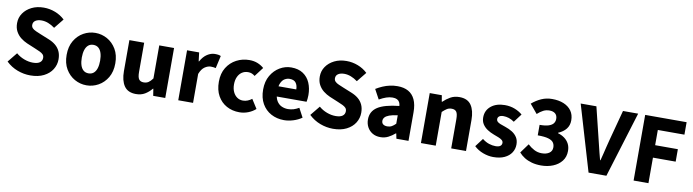

<svg xmlns="http://www.w3.org/2000/svg" viewBox="-31 -1265 6773 1877"><g transform="rotate(10 3355.5 -326.0)"><path d="M276.2 12Q210.7 12 147.9 -11.6Q85.2 -35.1 34.8 -83.1L112.8 -178.9Q147.8 -148.6 192.3 -131.9Q236.8 -115.2 279.5 -115.2Q325.8 -115.2 348.4 -132.1Q371.1 -148.9 371.1 -178.1Q371.1 -199.1 359.5 -211.5Q347.9 -224 326.9 -234Q306 -244 277.2 -255.7L192.5 -291Q158.5 -305.7 128.3 -329.3Q98.2 -352.9 79.5 -387.6Q60.9 -422.3 60.9 -469.5Q60.9 -523.9 90.7 -567.7Q120.5 -611.4 172.8 -637.6Q225.1 -663.8 293.1 -663.8Q352.2 -663.8 406.9 -642.7Q461.6 -621.7 502.7 -582.5L425.4 -486.7Q392.9 -510.9 359.5 -523.7Q326.1 -536.5 293.1 -536.5Q255.4 -536.5 232.7 -521.4Q209.9 -506.3 209.9 -478.1Q209.9 -458.5 222.8 -445.4Q235.6 -432.2 258.5 -422.5Q281.5 -412.8 309.5 -401L392.5 -367.3Q433 -351.1 461.7 -327.3Q490.4 -303.4 506.1 -269.7Q521.8 -236.1 521.8 -190Q521.8 -135.9 493.1 -89.8Q464.4 -43.7 409.2 -15.9Q354.1 12 276.2 12Z M833.5 12Q770.8 12 715.7 -18.7Q660.6 -49.5 626.2 -107.5Q591.9 -165.6 591.9 -247.9Q591.9 -330.4 626.2 -388.5Q660.6 -446.7 715.7 -477.4Q770.8 -508.1 833.5 -508.1Q896.3 -508.1 951.3 -477.4Q1006.3 -446.7 1040.8 -388.5Q1075.2 -330.4 1075.2 -247.9Q1075.2 -165.6 1040.8 -107.5Q1006.3 -49.5 951.3 -18.7Q896.3 12 833.5 12ZM833.5 -106.6Q863.9 -106.6 884.3 -123.9Q904.7 -141.2 914.6 -173.1Q924.5 -205 924.5 -247.9Q924.5 -290.8 914.6 -322.8Q904.7 -354.7 884.3 -372.1Q863.9 -389.5 833.5 -389.5Q803.1 -389.5 782.8 -372.1Q762.5 -354.7 752.5 -322.8Q742.5 -290.8 742.5 -247.9Q742.5 -205 752.5 -173.1Q762.5 -141.2 782.8 -123.9Q803.1 -106.6 833.5 -106.6Z M1325 12Q1244.3 12 1207.7 -41.5Q1171.2 -95 1171.2 -188V-496H1318.1V-207Q1318.1 -153.2 1333 -133.3Q1347.9 -113.3 1379.5 -113.3Q1407 -113.3 1426.8 -126Q1446.5 -138.6 1467.8 -167.9V-496H1614.7V0H1495L1484.3 -68.6H1480.7Q1449.8 -31.8 1412.7 -9.9Q1375.5 12 1325 12Z M1743.7 0V-496.1H1863.6L1874.2 -409.4H1877.9Q1905 -459.2 1942.7 -483.7Q1980.4 -508.1 2018.8 -508.1Q2039.9 -508.1 2053.8 -505.7Q2067.6 -503.3 2078 -498.1L2049.9 -373.3Q2037.6 -376.3 2027 -377.8Q2016.4 -379.3 2000 -379.3Q1971.9 -379.3 1941.3 -359Q1910.6 -338.7 1890.7 -287.5V0Z M2351.5 12Q2280.7 12 2224.4 -18.8Q2168.2 -49.6 2135.6 -107.6Q2103 -165.7 2103 -247.8Q2103 -330.4 2138.9 -388.4Q2174.9 -446.5 2233.9 -477.3Q2292.9 -508 2361.3 -508Q2407.2 -508 2443.5 -493.4Q2479.8 -478.7 2506.4 -454.7L2437.4 -363.7Q2423.6 -375.3 2407.3 -382.4Q2391 -389.4 2369.5 -389.4Q2335 -389.4 2308.9 -372Q2282.8 -354.6 2268.1 -322.8Q2253.4 -291.1 2253.4 -247.8Q2253.4 -205 2268.2 -173.2Q2283 -141.5 2308.3 -124.1Q2333.6 -106.6 2366.4 -106.6Q2390.9 -106.6 2413.1 -115.7Q2435.2 -124.7 2454.1 -139.5L2511.7 -48.9Q2480.7 -20.9 2438.8 -4.4Q2396.9 12 2351.5 12Z M2794.4 12Q2723.1 12 2665.9 -18.8Q2608.8 -49.6 2575.6 -107.6Q2542.5 -165.7 2542.5 -248.2Q2542.5 -328.8 2576.4 -386.9Q2610.2 -444.9 2663.9 -476.5Q2717.6 -508 2777.2 -508Q2848.2 -508 2895.1 -476.6Q2942.1 -445.2 2965.1 -391.3Q2988.2 -337.4 2988.2 -270Q2988.2 -250.6 2986.1 -232.6Q2984.1 -214.5 2981.6 -203.3H2656.5L2655.4 -304.7H2861.6Q2861.6 -344.3 2842.9 -369.7Q2824.2 -395.2 2780.4 -395.2Q2756.3 -395.2 2733.1 -382.2Q2710 -369.1 2695 -337Q2680 -305 2681.2 -248.2Q2682.3 -191.9 2701.7 -159.9Q2721.2 -127.9 2751.1 -114.6Q2781 -101.3 2814 -101.3Q2842.6 -101.3 2869.4 -109.4Q2896.2 -117.6 2922.4 -133L2970.2 -43.4Q2932.8 -17.1 2885.7 -2.6Q2838.6 12 2794.4 12Z M3281.2 12Q3215.7 12 3152.9 -11.6Q3090.2 -35.1 3039.8 -83.1L3117.8 -178.9Q3152.8 -148.6 3197.3 -131.9Q3241.8 -115.2 3284.5 -115.2Q3330.8 -115.2 3353.4 -132.1Q3376.1 -148.9 3376.1 -178.1Q3376.1 -199.1 3364.5 -211.5Q3352.9 -224 3331.9 -234Q3311 -244 3282.2 -255.7L3197.5 -291Q3163.5 -305.7 3133.3 -329.3Q3103.2 -352.9 3084.5 -387.6Q3065.9 -422.3 3065.9 -469.5Q3065.9 -523.9 3095.7 -567.7Q3125.5 -611.4 3177.8 -637.6Q3230.1 -663.8 3298.1 -663.8Q3357.2 -663.8 3411.9 -642.7Q3466.6 -621.7 3507.7 -582.5L3430.4 -486.7Q3397.9 -510.9 3364.5 -523.7Q3331.1 -536.5 3298.1 -536.5Q3260.4 -536.5 3237.7 -521.4Q3214.9 -506.3 3214.9 -478.1Q3214.9 -458.5 3227.8 -445.4Q3240.6 -432.2 3263.5 -422.5Q3286.5 -412.8 3314.5 -401L3397.5 -367.3Q3438 -351.1 3466.7 -327.3Q3495.4 -303.4 3511.1 -269.7Q3526.8 -236.1 3526.8 -190Q3526.8 -135.9 3498.1 -89.8Q3469.4 -43.7 3414.2 -15.9Q3359.1 12 3281.2 12Z M3750.8 12Q3705.5 12 3672.2 -8Q3639 -27.9 3620.7 -61.8Q3602.5 -95.7 3602.5 -137.6Q3602.5 -217.8 3668.9 -261.4Q3735.4 -305 3882.4 -320.5Q3880.9 -341.6 3872.7 -357.2Q3864.4 -372.9 3847.5 -381.5Q3830.5 -390.1 3803.6 -390.1Q3772.7 -390.1 3740.7 -379Q3708.7 -368 3672.4 -347.4L3620.3 -443.4Q3651.8 -462.6 3686 -477.4Q3720.2 -492.2 3756.8 -500.1Q3793.4 -508 3832.4 -508Q3895.6 -508 3939.5 -483.5Q3983.3 -459 4006.3 -409.3Q4029.4 -359.6 4029.4 -283.3V0H3909.2L3898.9 -50.6H3894.9Q3863.2 -23.2 3828.1 -5.6Q3793.1 12 3750.8 12ZM3800.2 -103.3Q3825.2 -103.3 3844.2 -114.1Q3863.3 -124.9 3882.4 -144.3V-228.2Q3830 -221.3 3799.7 -210Q3769.4 -198.6 3756.5 -183.2Q3743.6 -167.8 3743.6 -149Q3743.6 -125.8 3759.2 -114.5Q3774.7 -103.3 3800.2 -103.3Z M4152.7 0V-496.1H4272.6L4283.2 -433.3H4286.9Q4318.3 -463.9 4356.9 -486Q4395.6 -508.1 4446.3 -508.1Q4527.7 -508.1 4563.9 -454.6Q4600.2 -401 4600.2 -308V0H4453.2V-289.2Q4453.2 -342.8 4438.5 -362.9Q4423.9 -382.9 4391.5 -382.9Q4363.8 -382.9 4344.1 -370.4Q4324.4 -358 4299.7 -334.7V0Z M4871.3 12Q4821.7 12 4770 -7.2Q4718.2 -26.5 4680.8 -62.2L4743.3 -144.9Q4777.4 -118.2 4810.9 -107.5Q4844.3 -96.7 4874.9 -96.7Q4907.8 -96.7 4922.7 -108.4Q4937.6 -120 4937.6 -139.4Q4937.6 -155.8 4924.5 -166.9Q4911.3 -178 4889.6 -186.6Q4867.9 -195.3 4840.7 -205.3Q4805.3 -218.3 4775.3 -238Q4745.2 -257.7 4726.8 -286Q4708.5 -314.3 4708.5 -352.8Q4708.5 -422.6 4760.6 -465.4Q4812.7 -508.1 4898 -508.1Q4951.8 -508.1 4996.6 -490.5Q5041.3 -472.9 5072.9 -445.3L5010.4 -362.7Q4983.1 -382.1 4956.1 -390.8Q4929.1 -399.4 4902.6 -399.4Q4873.9 -399.4 4859.9 -388.4Q4845.9 -377.5 4845.9 -359.8Q4845.9 -345.6 4855.8 -335.7Q4865.6 -325.9 4886.1 -317.5Q4906.7 -309.1 4938.2 -299Q4976.2 -286.4 5007.4 -266.8Q5038.6 -247.2 5056.9 -218.2Q5075.1 -189.2 5075.1 -148Q5075.1 -103.1 5051.7 -66.9Q5028.4 -30.8 4983.1 -9.4Q4937.8 12 4871.3 12Z M5346.2 12Q5295.2 12 5253.6 0.5Q5211.9 -11.1 5180 -31.1Q5148.1 -51.2 5124.8 -78L5192.6 -170.9Q5221.6 -143.2 5256.5 -124.9Q5291.5 -106.6 5331.7 -106.6Q5378.3 -106.6 5406.6 -126.3Q5435 -146 5435 -182.5Q5435 -210.4 5420.9 -230.5Q5406.9 -250.7 5370.3 -261.6Q5333.8 -272.6 5264.3 -272.6V-376.7Q5321.3 -376.7 5354 -387.7Q5386.6 -398.6 5400.4 -417.6Q5414.3 -436.6 5414.3 -461.7Q5414.3 -495.7 5393.7 -513.7Q5373.2 -531.7 5335.9 -531.7Q5302.5 -531.7 5274.6 -517.3Q5246.7 -502.9 5217.3 -476.2L5142.9 -565.8Q5187.2 -603.5 5236.1 -625.3Q5285.1 -647.1 5342.5 -647.1Q5408.5 -647.1 5457.6 -626.6Q5506.7 -606.1 5534.2 -567.6Q5561.6 -529 5561.6 -472.8Q5561.6 -423.6 5534.4 -388.7Q5507.1 -353.7 5455.7 -331.8V-327.8Q5492.5 -317.3 5521 -296.5Q5549.6 -275.8 5565.9 -244.9Q5582.3 -214 5582.3 -172.9Q5582.3 -113.8 5549.9 -72.5Q5517.5 -31.2 5463.8 -9.6Q5410.1 12 5346.2 12Z M5816.7 0 5623.8 -651.8H5779.8L5854.3 -348Q5863.2 -312.6 5871.4 -278Q5879.6 -243.5 5888.2 -209.4Q5896.8 -175.3 5906.6 -139.2H5910.6Q5920.3 -175.3 5928.4 -209.4Q5936.5 -243.5 5945.1 -278Q5953.7 -312.6 5962.8 -348L6043.7 -651.8H6194.3L5993.8 0Z M6263.9 0V-651.8H6675.3V-528.2H6411.3V-377.1H6636.8V-253.5H6411.3V0Z"/></g></svg>

Font: SourceSans3VF
Style: Regular
Weight: 200
Designer: Paul D. Hunt
Foundry: Adobe
Version: Version 3.052;hotconv 1.1.0;makeotfexe 2.6.0